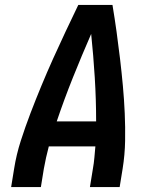

<svg xmlns="http://www.w3.org/2000/svg" viewBox="-20 -755 640 775"><path d="M25 0 37 -74Q46 -131 64 -187Q82 -243 103 -298Q124 -353 147 -408.5Q170 -464 194.5 -518.5Q219 -573 244.5 -627Q270 -681 296 -735H434Q443 -681 450.5 -627Q458 -573 464.5 -518Q471 -463 476 -408.5Q481 -354 483.5 -298Q486 -242 485 -186Q484 -130 475 -74L463 0H343L355 -74Q359 -96 361 -119Q363 -142 365 -164H177Q171 -142 166 -119Q161 -96 157 -74L145 0ZM209 -265H368Q368 -354 362.5 -442.5Q357 -531 348 -618Q310 -531 274.5 -442.5Q239 -354 209 -265Z"/></svg>

Font: Iosevka Curly Extended Oblique
Style: Bold
Weight: 700
Width: 7
Italic angle: -9°
Monospace: yes
Designer: Belleve Invis
Foundry: Belleve Invis
Version: Version 11.1.0; ttfautohint (v1.8.3)